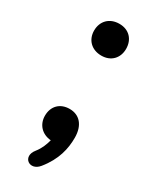

<svg xmlns="http://www.w3.org/2000/svg" viewBox="-165 -638 570 707"><g transform="rotate(30 120.5 -285.0)"><path d="M135 4C178 -49 189 -100 189 -146C189 -199 162 -229 120 -229C79 -229 53 -202 53 -162C53 -124 79 -97 117 -94C112 -75 104 -53 88 -33C54 9 103 44 135 4ZM122 -457C163 -457 189 -485 189 -524C189 -564 163 -592 122 -592C80 -592 53 -564 53 -524C53 -485 80 -457 122 -457Z"/></g></svg>

Font: SN Pro Medium
Style: Regular
Weight: 500
Designer: Tobias Whetton
Foundry: Supernotes
Version: Version 1.003;Glyphs 3.3 (3324)